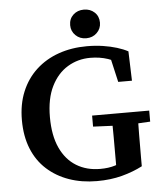

<svg xmlns="http://www.w3.org/2000/svg" viewBox="-59 -921 843 988"><g transform="rotate(-5 362.5 -426.5)"><path d="M402 16Q324 16 258.5 -7Q193 -30 144.5 -74Q96 -118 70 -182.5Q44 -247 44 -330Q44 -412 71 -477Q98 -542 147.5 -587.5Q197 -633 264 -656.5Q331 -680 410 -680Q454 -680 493 -674Q532 -668 564.5 -658Q597 -648 621 -635L626 -483H555L521 -631L591 -622V-563Q555 -591 513 -605Q471 -619 422 -619Q358 -619 305 -587Q252 -555 220.5 -491.5Q189 -428 189 -333Q189 -238 218.5 -174Q248 -110 301 -77.5Q354 -45 424 -45Q467 -45 499.5 -55Q532 -65 565 -83L507 -25V-87Q507 -145 507 -203.5Q507 -262 506 -322H640Q639 -263 638.5 -204Q638 -145 638 -87V-40Q590 -15 531.5 0.5Q473 16 402 16ZM406 -265V-322H701V-265L592 -259H541ZM411 -721Q378 -721 356 -742.5Q334 -764 334 -795Q334 -828 356 -848.5Q378 -869 411 -869Q444 -869 466 -848.5Q488 -828 488 -795Q488 -764 466 -742.5Q444 -721 411 -721Z"/></g></svg>

Font: Source Serif 4 SemiBold
Style: Regular
Weight: 600
Designer: Frank Grießhammer
Foundry: Adobe Systems Incorporated
Version: Version 4.004;hotconv 1.0.116;makeotfexe 2.5.65601